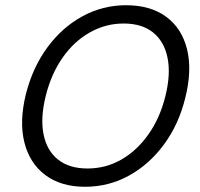

<svg xmlns="http://www.w3.org/2000/svg" viewBox="-20 -705 765 735"><path d="M305.8 10Q213.3 10 153.3 -35Q93.3 -80 73.3 -160Q53.3 -240 79.2 -345Q105 -446.7 161.2 -523.3Q217.5 -600 295.4 -642.5Q373.3 -685 462.5 -685Q556.7 -685 616.7 -640.4Q676.7 -595.8 696.2 -515.8Q715.8 -435.8 689.2 -330Q664.2 -228.3 607.5 -151.7Q550.8 -75 473.3 -32.5Q395.8 10 305.8 10ZM315 -60Q385 -60 444.6 -94.2Q504.2 -128.3 548.3 -190.8Q592.5 -253.3 613.3 -337.5Q634.2 -422.5 621.2 -484.6Q608.3 -546.7 565.8 -580.8Q523.3 -615 453.3 -615Q384.2 -615 323.8 -580.8Q263.3 -546.7 219.6 -484.2Q175.8 -421.7 155 -337.5Q134.2 -253.3 146.7 -190.8Q159.2 -128.3 202.1 -94.2Q245 -60 315 -60Z"/></svg>

Font: Funnel Sans Light
Style: Italic
Weight: 300
Italic angle: -14.036°
Designer: NORD ID, Kristian Moeller
Foundry: Dicotype
Version: Version 1.000